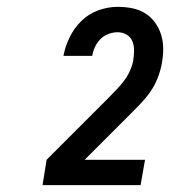

<svg xmlns="http://www.w3.org/2000/svg" viewBox="-20 -863 540 560"><path d="M104 -323 116 -397 295 -576Q307 -589 319 -601Q331 -613 341.5 -627Q352 -641 359 -656.5Q366 -672 369 -688Q369 -688 369 -688.5Q369 -689 369 -690Q371 -704 371 -718Q371 -732 365.5 -744Q360 -756 348.5 -762.5Q337 -769 323 -769Q310 -769 296.5 -764Q283 -759 273 -749Q263 -739 257 -726Q251 -713 249 -700H165Q170 -727 183 -754Q196 -781 217.5 -802Q239 -823 267 -833Q295 -843 323 -843Q345 -843 365.5 -839Q386 -835 403 -824.5Q420 -814 432 -797.5Q444 -781 450 -761.5Q456 -742 456 -720.5Q456 -699 452 -678Q448 -656 439.5 -634.5Q431 -613 417.5 -594Q404 -575 387.5 -558Q371 -541 354 -524L227 -397H403L390 -323Z"/></svg>

Font: Iosevka SS04 Semibold Oblique
Style: Regular
Weight: 600
Italic angle: -9°
Monospace: yes
Designer: Belleve Invis
Foundry: Belleve Invis
Version: Version 19.0.0; ttfautohint (v1.8.4)